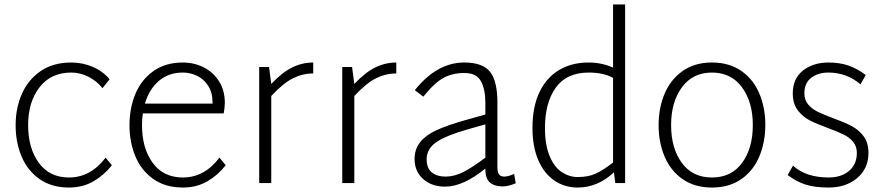

<svg xmlns="http://www.w3.org/2000/svg" viewBox="-20 -820 3960 860"><path d="M50 -259Q50 -336 78 -399.5Q106 -463 162 -501.5Q218 -540 299 -540Q350 -540 395.5 -520.5Q441 -501 471 -465L439 -425Q414 -457 376.5 -476Q339 -495 299 -495Q208 -495 157 -429Q106 -363 106 -260Q106 -156 154 -90.5Q202 -25 289 -25Q386 -25 453 -114L481 -80Q447 -36 399 -8Q351 20 289 20Q211 20 157 -18Q103 -56 76.5 -119.5Q50 -183 50 -259Z M991 -80Q957 -36 909 -8Q861 20 799 20Q721 20 667 -18Q613 -56 586.5 -119.5Q560 -183 560 -259Q560 -336 586.5 -399.5Q613 -463 667 -501.5Q721 -540 799 -540Q849 -540 892 -518.5Q935 -497 961 -456Q987 -415 987 -360Q987 -340 982 -312H620Q616 -289 616 -260Q616 -156 664 -90.5Q712 -25 799 -25Q896 -25 963 -114ZM629 -356H932V-361Q932 -405 912.5 -435.5Q893 -466 862.5 -480.5Q832 -495 799 -495Q735 -495 691.5 -457.5Q648 -420 629 -356Z M1383 -540V-491Q1336 -491 1292.5 -469.5Q1249 -448 1195 -390V0H1141V-520H1185L1195 -444Q1244 -496 1289 -518Q1334 -540 1383 -540Z M1755 -540V-491Q1708 -491 1664.5 -469.5Q1621 -448 1567 -390V0H1513V-520H1557L1567 -444Q1616 -496 1661 -518Q1706 -540 1755 -540Z M2290 1Q2256 15 2232 15Q2196 15 2175 -2Q2154 -19 2154 -63V-65Q2054 16 1974 16Q1913 16 1875 -18.5Q1837 -53 1837 -107Q1837 -153 1863 -184.5Q1889 -216 1936.5 -237.5Q1984 -259 2061 -281L2154 -307V-361Q2154 -420 2134 -456.5Q2114 -493 2060 -493Q2007 -493 1967 -471.5Q1927 -450 1876 -387L1838 -416Q1937 -540 2059 -540Q2142 -540 2175 -498.5Q2208 -457 2208 -360V-70Q2208 -48 2215.5 -38.5Q2223 -29 2239 -29Q2256 -29 2283 -41ZM2154 -114V-263L2080 -242Q1977 -213 1934 -183Q1891 -153 1891 -107Q1891 -66 1914.5 -47.5Q1938 -29 1975 -29Q2015 -29 2055.5 -49.5Q2096 -70 2154 -114Z M2780 -800V0H2736L2730 -48Q2657 20 2568 20Q2508 20 2462 -12Q2416 -44 2390.5 -104Q2365 -164 2365 -247Q2365 -342 2396.5 -407.5Q2428 -473 2484.5 -506.5Q2541 -540 2616 -540Q2676 -540 2726 -517V-800ZM2568 -27Q2614 -27 2647.5 -42Q2681 -57 2726 -92V-471Q2684 -495 2617 -495Q2518 -495 2469.5 -427.5Q2421 -360 2421 -247Q2421 -170 2442 -120.5Q2463 -71 2496.5 -49Q2530 -27 2568 -27Z M2930 -259Q2930 -336 2956.5 -399.5Q2983 -463 3037 -501.5Q3091 -540 3169 -540Q3247 -540 3301 -502Q3355 -464 3381.5 -400.5Q3408 -337 3408 -261Q3408 -184 3381.5 -120Q3355 -56 3301 -18Q3247 20 3169 20Q3091 20 3037 -18Q2983 -56 2956.5 -119.5Q2930 -183 2930 -259ZM3352 -260Q3352 -363 3303.5 -429Q3255 -495 3169 -495Q3083 -495 3034.5 -429Q2986 -363 2986 -260Q2986 -156 3034 -90.5Q3082 -25 3169 -25Q3256 -25 3304 -90.5Q3352 -156 3352 -260Z M3508 -36 3532 -78Q3590 -25 3692 -25Q3748 -25 3783 -54.5Q3818 -84 3818 -135Q3818 -165 3801 -185Q3784 -205 3759.5 -217Q3735 -229 3690 -246Q3640 -264 3607.5 -280.5Q3575 -297 3553 -326.5Q3531 -356 3531 -401Q3531 -468 3576.5 -504Q3622 -540 3691 -540Q3742 -540 3781.5 -526Q3821 -512 3858 -484L3834 -442Q3805 -468 3768 -481.5Q3731 -495 3691 -495Q3644 -495 3613.5 -471.5Q3583 -448 3583 -402Q3583 -372 3600 -352Q3617 -332 3641.5 -320Q3666 -308 3711 -291Q3763 -272 3794.5 -255.5Q3826 -239 3848 -210Q3870 -181 3870 -135Q3870 -65 3819.5 -22.5Q3769 20 3692 20Q3629 20 3587.5 6.5Q3546 -7 3508 -36Z"/></svg>

Font: Martel Sans ExtraLight
Style: Regular
Weight: 275
Designer: Dan Reynolds and Mathieu Réguer
Foundry: Dan Reynolds and Mathieu Réguer
Version: Version 1.002; ttfautohint (v1.1) -l 5 -r 5 -G 72 -x 0 -D la